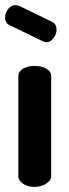

<svg xmlns="http://www.w3.org/2000/svg" viewBox="-22 -734 271 754"><path d="M179 -435V-41Q179 -26 159.5 -13Q140 0 114 0Q87 0 68.5 -12.5Q50 -25 50 -41V-435Q50 -453 68 -464Q86 -475 114 -475Q142 -475 160.5 -464Q179 -453 179 -435ZM146 -572 16 -635Q-2 -643 -2 -665Q-2 -683 10 -698.5Q22 -714 38 -714Q41 -714 51 -712L183 -648Q200 -640 200 -617Q200 -600 188 -584Q176 -568 160 -568Q156 -568 146 -572Z"/></svg>

Font: Dosis
Style: Bold
Weight: 700
Designer: Edgar Tolentino, Pablo Impallari, Igino Marini
Foundry: Edgar Tolentino, Pablo Impallari, Igino Marini
Version: Version 1.007